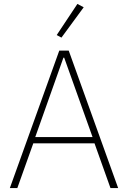

<svg xmlns="http://www.w3.org/2000/svg" viewBox="-20 -955 650 975"><path d="M541 0 460 -227H149L68 0H30L281 -698H329L580 0ZM306 -662H302L159 -259H450ZM292 -764 268 -777 373 -935 405 -918Z"/></svg>

Font: IBM Plex Sans ExtLt
Style: Regular
Weight: 200
Designer: Mike Abbink, Paul van der Laan, Pieter van Rosmalen
Foundry: Bold Monday
Version: Version 3.005